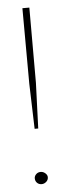

<svg xmlns="http://www.w3.org/2000/svg" viewBox="-49 -657 244 689"><g transform="rotate(-5 73.0 -312.5)"><path d="M65 -195 60 -358 59 -630H84V-359L78 -195ZM73 5Q63 5 56.5 -1.5Q50 -8 50 -18Q50 -26 56.5 -32.5Q63 -39 73 -39Q82 -39 89.5 -32.5Q97 -26 97 -18Q97 -8 89.5 -1.5Q82 5 73 5Z"/></g></svg>

Font: Alumni Sans Thin
Style: Regular
Weight: 100
Designer: Robert E. Leuschke
Foundry: Robert E. Leuschke
Version: Version 1.018